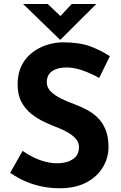

<svg xmlns="http://www.w3.org/2000/svg" viewBox="-20 -957 622 984"><path d="M488.3 -557.6Q446.3 -581.1 402.8 -596.2Q359.4 -611.3 321.3 -611.3Q274.4 -611.3 247.1 -592.3Q219.7 -573.2 219.7 -535.2Q219.7 -508.8 240.2 -488.3Q260.7 -467.8 293.5 -451.7Q326.2 -435.5 361.3 -422.9Q393.6 -411.1 424.8 -394.5Q456.1 -377.9 481 -353.5Q505.9 -329.1 521 -292.5Q536.1 -255.9 536.1 -203.1Q536.1 -147.5 506.8 -99.1Q477.5 -50.8 421.9 -21.5Q366.2 7.8 284.2 7.8Q242.2 7.8 198.7 -0.5Q155.3 -8.8 113.3 -26.4Q71.3 -43.9 32.2 -71.3L95.7 -183.6Q122.1 -165 152.3 -150.4Q182.6 -135.7 213.9 -127.9Q245.1 -120.1 271.5 -120.1Q297.9 -120.1 323.7 -127.4Q349.6 -134.8 367.2 -152.8Q384.8 -170.9 384.8 -203.1Q384.8 -225.6 370.6 -243.2Q356.4 -260.7 331.5 -275.9Q306.6 -291 278.3 -301.8Q244.1 -314.5 208 -331.5Q171.9 -348.6 140.6 -373.5Q109.4 -398.4 89.8 -434.6Q70.3 -470.7 70.3 -524.4Q70.3 -588.9 98.6 -635.3Q127 -681.6 179.2 -709.5Q231.4 -737.3 298.8 -740.2Q387.7 -740.2 443.4 -719.2Q499 -698.2 543 -668.9ZM224.6 -936.5 302.7 -862.3 268.6 -852.5 347.7 -936.5H473.6L289.1 -752.9H288.1L98.6 -936.5Z"/></svg>

Font: Josefin Sans CFJ
Style: Bold
Weight: 700
Designer: Santiago Orozco
Foundry: Typemade
Version: Version 2.001